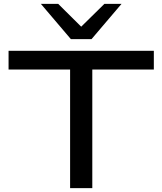

<svg xmlns="http://www.w3.org/2000/svg" viewBox="-20 -966 834 986"><path d="M340 0V-609H24V-705H770V-609H454V0ZM344 -765 190 -946H279L397 -829L516 -946H604L450 -765Z"/></svg>

Font: Nunito Sans 7pt Expanded Medium
Style: Regular
Weight: 500
Width: 7
Designer: Vernon Adams
Foundry: Vernon Adams
Version: Version 3.101;gftools[0.9.27]